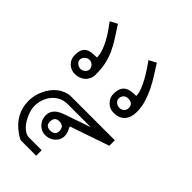

<svg xmlns="http://www.w3.org/2000/svg" viewBox="-68 -828 1131 1131"><g transform="rotate(-45 498.0 -262.0)"><path d="M346.2 -347.2Q346.2 -377.4 334 -401.6Q321.8 -425.8 301.3 -442.9Q280.8 -460 254.2 -469Q227.5 -478 199.2 -478Q186 -478 169.4 -474.1Q152.8 -470.2 136 -463.1Q119.1 -456.1 102.8 -446Q86.4 -436 74 -423.8Q61.5 -411.6 53.7 -397.5Q45.9 -383.3 45.9 -368.2V-263.2H0V-386.2Q0 -391.1 2.7 -397.5Q5.4 -403.8 9.3 -410.2Q13.2 -416.5 17.1 -422.4Q21 -428.2 23.9 -432.1Q55.2 -476.1 98.9 -500Q142.6 -523.9 196.8 -523.9Q219.2 -523.9 242.4 -518.8Q265.6 -513.7 287.1 -503.7Q308.6 -493.7 327.9 -479.5Q347.2 -465.3 361.3 -447.3Q375.5 -429.2 383.8 -407.5Q392.1 -385.7 392.1 -360.8V0H346.2L262.2 -245.1Q245.6 -237.3 231.7 -231.7Q217.8 -226.1 199.2 -226.1Q182.6 -226.1 168.7 -233.4Q154.8 -240.7 144.5 -252.4Q134.3 -264.2 128.7 -279.3Q123 -294.4 123 -310.1Q123 -327.6 129.9 -342.5Q136.7 -357.4 148.2 -368.4Q159.7 -379.4 175 -385.7Q190.4 -392.1 207.5 -392.1Q225.6 -392.1 239 -385.7Q252.4 -379.4 262.2 -368.7Q272 -357.9 278.8 -344Q285.6 -330.1 291 -314.9L346.2 -154.8ZM163.1 -310.1Q163.1 -292 171.4 -280.5Q179.7 -269 199.2 -269Q240.2 -269 240.2 -310.1Q240.2 -330.1 229.2 -339.1Q218.3 -348.1 199.2 -348.1Q180.7 -348.1 171.9 -338.1Q163.1 -328.1 163.1 -310.1Z M501 -121.1Q501 -137.2 507.3 -151.4Q513.7 -165.5 524.4 -176Q535.2 -186.5 549.3 -192.9Q563.5 -199.2 579.1 -199.2Q606 -199.2 623 -192.1Q640.1 -185.1 649.7 -171.6Q659.2 -158.2 662.6 -138.9Q666 -119.6 666 -95.2Q688.5 -95.2 715.8 -106Q743.2 -116.7 770.8 -132.1Q798.3 -147.5 823.5 -164.3Q848.6 -181.2 866.2 -193.8L890.1 -147.9Q857.4 -127.4 823.2 -105.7Q789.1 -84 753.2 -66.4Q717.3 -48.8 679.4 -37.4Q641.6 -25.9 601.1 -25.9Q555.2 -25.9 528.1 -49.6Q501 -73.2 501 -121.1ZM501 -442.9Q501 -459.5 507.1 -473.9Q513.2 -488.3 523.7 -499Q534.2 -509.8 548.3 -515.9Q562.5 -522 579.1 -522Q606.9 -522 623.3 -515.1Q639.6 -508.3 648.2 -495.4Q656.7 -482.4 659.4 -463.1Q662.1 -443.8 662.1 -418.9Q688 -418.9 715.8 -428.7Q743.7 -438.5 770.8 -453.4Q797.9 -468.3 822.5 -485.4Q847.2 -502.4 866.2 -517.1L890.1 -472.2Q848.1 -444.8 814 -422.9Q779.8 -400.9 745.6 -385.3Q711.4 -369.6 673.6 -361.3Q635.7 -353 585.9 -353Q566.9 -353 551 -360.1Q535.2 -367.2 524.2 -379.4Q513.2 -391.6 507.1 -408Q501 -424.3 501 -442.9ZM581.1 -481.9Q573.2 -481.9 566.9 -478Q560.5 -474.1 555.9 -468Q551.3 -461.9 548.6 -454.3Q545.9 -446.8 545.9 -439.9Q545.9 -433.1 548.8 -426Q551.8 -418.9 556.6 -413.1Q561.5 -407.2 567.9 -403.6Q574.2 -399.9 581.1 -399.9Q588.9 -399.9 596.4 -403.1Q604 -406.2 609.6 -411.6Q615.2 -417 618.7 -424.3Q622.1 -431.6 622.1 -439.9Q622.1 -448.2 618.7 -455.8Q615.2 -463.4 609.6 -469.2Q604 -475.1 596.7 -478.5Q589.4 -481.9 581.1 -481.9ZM581.1 -158.2Q573.7 -158.2 567.1 -154.3Q560.5 -150.4 555.9 -144.5Q551.3 -138.7 548.6 -131.3Q545.9 -124 545.9 -117.2Q545.9 -100.1 555.9 -88.1Q565.9 -76.2 584 -76.2Q604.5 -76.2 613.3 -87.6Q622.1 -99.1 622.1 -118.2Q622.1 -136.7 610.4 -147.5Q598.6 -158.2 581.1 -158.2Z"/></g></svg>

Font: Saysettha OT
Style: Regular
Weight: 400
Designer: John M. Durdin and Silvain Dupertuis
Foundry: Lao Script for Windows
Version: Version 2.000